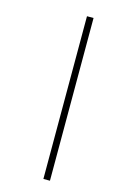

<svg xmlns="http://www.w3.org/2000/svg" viewBox="-104 -640 452 734"><g transform="rotate(15 122.5 -273.0)"><path d="M146 49H172V-595H146Z"/></g></svg>

Font: Noto Sans Tamil ExtraCondensed Thin
Style: Regular
Weight: 100
Width: 2
Designer: Jelle Bosma - Monotype Design Team
Foundry: Monotype Imaging Inc.
Version: Version 2.004